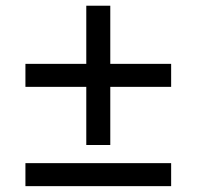

<svg xmlns="http://www.w3.org/2000/svg" viewBox="-20 -682 688 672"><path d="M282 -174.5V-378H69V-458.5H282V-662H366V-458.5H579V-378H366V-174.5ZM69 -30.5V-111H579V-30.5Z"/></svg>

Font: Geologica Thin Cursive
Style: Regular
Weight: 400
Version: Version 1.010;gftools[0.9.28]